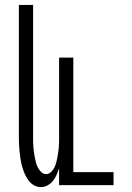

<svg xmlns="http://www.w3.org/2000/svg" viewBox="-20 -755 540 783"><path d="M147 8Q131 8 117.5 0Q104 -8 95 -21Q86 -34 80 -48Q74 -62 70 -77Q66 -92 63.5 -107.5Q61 -123 59.5 -138.5Q58 -154 57.5 -169.5Q57 -185 57 -200V-735H115V-200Q115 -189 115 -178Q115 -167 116 -156Q117 -145 118.5 -134Q120 -123 122 -112.5Q124 -102 127 -91Q130 -80 135 -70.5Q140 -61 148.5 -53Q157 -45 168 -45Q179 -45 187.5 -53Q196 -61 201 -70.5Q206 -80 209 -91Q212 -102 214 -112.5Q216 -123 217.5 -134Q219 -145 220 -156Q221 -167 221 -178Q221 -189 221 -200V-520H279V-53H443V0H221V-69Q217 -56 211 -42.5Q205 -29 196 -17.5Q187 -6 174 1Q161 8 147 8Z"/></svg>

Font: Iosevka Light
Style: Regular
Weight: 300
Monospace: yes
Designer: Belleve Invis
Foundry: Belleve Invis
Version: Version 32.5.0; ttfautohint (v1.8.4)